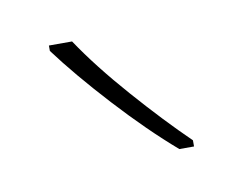

<svg xmlns="http://www.w3.org/2000/svg" viewBox="-35 -808 310 245"><g transform="rotate(-10 120.0 -685.5)"><path d="M70 -765Q94 -729 131 -687Q168 -645 200 -614V-606H181Q145 -637 105.5 -680Q66 -723 40 -758V-765Z"/></g></svg>

Font: Noto Sans Lao Looped SemiCondensed Thin
Style: Regular
Weight: 100
Width: 4
Designer: Mark Frömberg, Ben Mitchell
Foundry: The Fontpad Ltd
Version: Version 1.002; ttfautohint (v1.8.4.7-5d5b)